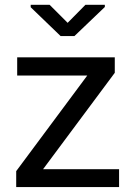

<svg xmlns="http://www.w3.org/2000/svg" viewBox="-20 -762 540 782"><path d="M465 0H46V-65L335.5 -454.5H50V-528.5H447.5V-465.5L155.5 -73H465ZM283 -615H227L105 -732.5V-742.5H182L255.5 -669L328 -742.5H407V-733.5Z"/></svg>

Font: Roberto Sans
Style: Regular
Weight: 400
Designer: Google (font) & Cristiano Sobral (main changes)
Version: Version 1.500; ttfautohint (v1.8.4.7-5d5b-dirty)